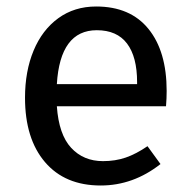

<svg xmlns="http://www.w3.org/2000/svg" viewBox="-20 -559 584 591"><path d="M491 -232H155Q161 -145 199 -104Q237 -63 297 -63Q335 -63 367 -74Q399 -85 434 -109L474 -54Q390 12 290 12Q180 12 118.5 -60Q57 -132 57 -258Q57 -340 83.5 -403.5Q110 -467 159.5 -503Q209 -539 276 -539Q381 -539 437 -470Q493 -401 493 -279Q493 -256 491 -232ZM402 -306Q402 -384 371 -425Q340 -466 278 -466Q165 -466 155 -300H402Z"/></svg>

Font: Fira Sans
Style: Regular
Weight: 400
Designer: bBox Type GmbH & Carrois Corporate GbR & Edenspiekermann AG
Foundry: bBox Type GmbH & Carrois Corporate GbR & Edenspiekermann AG
Version: Version 4.301